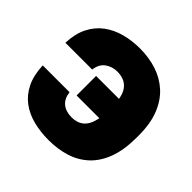

<svg xmlns="http://www.w3.org/2000/svg" viewBox="-181 -890 1079 1079"><g transform="rotate(45 359.0 -350.0)"><path d="M345 14Q280 14 223 -0.5Q166 -15 123 -47Q80 -79 54 -131.5Q28 -184 25 -260H238Q244 -213 272.5 -190.5Q301 -168 346 -168Q368 -168 386.5 -174Q405 -180 419.5 -192.5Q434 -205 444 -225Q454 -245 460 -275H279V-430H461Q455 -467 439 -489.5Q423 -512 399.5 -522Q376 -532 345 -532Q307 -532 275.5 -510Q244 -488 238 -440H25Q28 -515 54.5 -567Q81 -619 125 -651.5Q169 -684 225.5 -699Q282 -714 345 -714Q416 -714 477.5 -694Q539 -674 585.5 -632Q632 -590 658.5 -523.5Q685 -457 685 -365V-346Q685 -248 659.5 -179.5Q634 -111 588 -68Q542 -25 480 -5.5Q418 14 345 14Z"/></g></svg>

Font: Golos Text ExtraBold
Style: Regular
Weight: 800
Designer: A.Korolkova, Vitaly Kuzmin
Foundry: ParaType Ltd
Version: Version 2.004